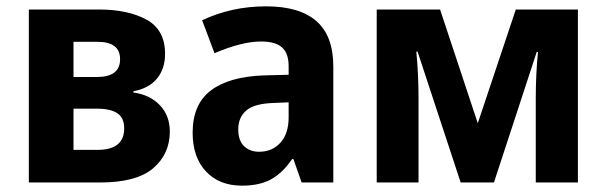

<svg xmlns="http://www.w3.org/2000/svg" viewBox="-20 -576 1915 606"><path d="M71 0V-546H292Q384 -546 442.5 -514Q501 -482 501 -406Q501 -359 475.5 -328Q450 -297 401 -288V-284Q453 -277 484.5 -244Q516 -211 516 -161Q516 -90 463.5 -45Q411 0 295 0ZM212 -333H286Q359 -333 359 -389Q359 -444 288 -444H212ZM212 -103H288Q372 -103 372 -171Q372 -204 350.5 -218.5Q329 -233 286 -233H212Z M744 10Q672 10 630 -35Q588 -80 588 -157Q588 -247 645.5 -290.5Q703 -334 812 -338L891 -340V-367Q891 -408 870 -426.5Q849 -445 804 -445Q743 -445 657 -408L618 -512Q711 -556 820 -556Q925 -556 978.5 -509.5Q1032 -463 1032 -366V0H932L906 -74H902Q872 -30 835.5 -10Q799 10 744 10ZM798 -97Q839 -97 865 -125.5Q891 -154 891 -206V-253L843 -251Q782 -249 757 -227Q732 -205 732 -168Q732 -132 750.5 -114.5Q769 -97 798 -97Z M1169 0V-546H1369L1488 -187L1608 -546H1804V0H1671V-265Q1671 -341 1678 -412H1674L1539 0H1434L1298 -413H1294Q1301 -343 1301 -263V0Z"/></svg>

Font: Noto Sans SemiCondensed
Style: Bold
Weight: 700
Width: 4
Designer: Monotype Design Team
Foundry: Monotype Imaging Inc.
Version: Version 2.013; ttfautohint (v1.8.4.7-5d5b)